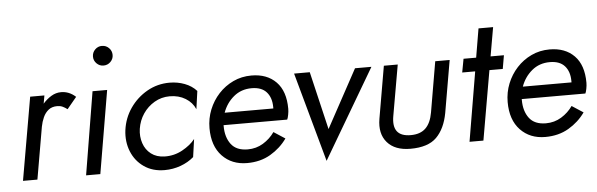

<svg xmlns="http://www.w3.org/2000/svg" viewBox="-48 -865 3299 1061"><g transform="rotate(-5 1601.5 -334.5)"><path d="M324 -373Q311 -383 298 -389Q285 -395 268 -395Q239 -395 220 -380Q201 -365 190 -340.5Q179 -316 174 -289L124 0H44L124 -460H203L195 -415Q216 -439 241.5 -454.5Q267 -470 296 -470Q341 -470 377 -437Z M489 -650Q489 -673 505 -689Q521 -705 543 -705Q566 -705 582 -689Q598 -673 598 -650Q598 -628 582 -612Q566 -596 543 -596Q521 -596 505 -612Q489 -628 489 -650ZM470 -460H551L473 0H394Z M712 -230Q706 -188 718.5 -150.5Q731 -113 761 -90Q791 -67 836 -66Q889 -65 934.5 -90Q980 -115 1006 -148L992 -49Q961 -22 918.5 -6.5Q876 9 829 9Q763 9 715.5 -24Q668 -57 646 -111.5Q624 -166 632 -230Q641 -297 678.5 -351Q716 -405 773 -437.5Q830 -470 898 -470Q942 -470 981.5 -455Q1021 -440 1047 -411L1033 -311Q1017 -349 979.5 -372Q942 -395 892 -395Q846 -395 807.5 -372.5Q769 -350 744 -313Q719 -276 712 -230Z M1287 10Q1202 10 1149 -45.5Q1096 -101 1096 -200Q1096 -254 1115.5 -302.5Q1135 -351 1169.5 -388.5Q1204 -426 1250.5 -448Q1297 -470 1352 -470Q1438 -470 1488.5 -418.5Q1539 -367 1539 -269Q1539 -254 1535.5 -236Q1532 -218 1528 -210H1175Q1175 -208 1175 -205Q1175 -143 1204.5 -104Q1234 -65 1297 -65Q1344 -65 1382.5 -88.5Q1421 -112 1446 -148L1509 -107Q1473 -56 1417 -23Q1361 10 1287 10ZM1347 -400Q1289 -400 1247.5 -365.5Q1206 -331 1187 -278H1457Q1457 -281 1457 -285Q1457 -338 1429.5 -369Q1402 -400 1347 -400Z M1588 -460H1675L1751 -138L1926 -460H2017L1725 36Z M2193 10Q2107 10 2064.5 -39Q2022 -88 2036 -170L2086 -460H2163L2114 -180Q2093 -65 2201 -65Q2254 -65 2283.5 -93.5Q2313 -122 2323 -180L2371 -460H2451L2401 -170Q2385 -84 2338 -37Q2291 10 2193 10Z M2528 -460H2598L2625 -620H2706L2678 -460H2752L2739 -385H2665L2598 0H2521L2586 -385H2514Z M2941 10Q2856 10 2803 -45.5Q2750 -101 2750 -200Q2750 -254 2769.5 -302.5Q2789 -351 2823.5 -388.5Q2858 -426 2904.5 -448Q2951 -470 3006 -470Q3092 -470 3142.5 -418.5Q3193 -367 3193 -269Q3193 -254 3189.5 -236Q3186 -218 3182 -210H2829Q2829 -208 2829 -205Q2829 -143 2858.5 -104Q2888 -65 2951 -65Q2998 -65 3036.5 -88.5Q3075 -112 3100 -148L3163 -107Q3127 -56 3071 -23Q3015 10 2941 10ZM3001 -400Q2943 -400 2901.5 -365.5Q2860 -331 2841 -278H3111Q3111 -281 3111 -285Q3111 -338 3083.5 -369Q3056 -400 3001 -400Z"/></g></svg>

Font: Von Book
Style: Italic
Weight: 400
Version: Version 4.000; ttfautohint (v1.8.4.7-5d5b)